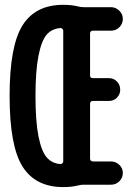

<svg xmlns="http://www.w3.org/2000/svg" viewBox="-20 -760 540 790"><path d="M227.5 -644.5Q192.4 -641.6 171.4 -616.7Q150.4 -591.8 138.2 -529.8Q126 -467.8 126 -364.7Q126 -261.7 138.2 -199.7Q150.4 -137.7 171.9 -112.8Q193.4 -87.9 227.5 -85Q231.4 -84 235.8 -87.4Q240.2 -90.8 240.2 -95.7V-633.8Q240.2 -638.7 235.8 -642.1Q231.4 -645.5 227.5 -644.5ZM240.2 9.8Q126 9.8 72.8 -74.7Q19.5 -159.2 19.5 -365.2Q19.5 -571.3 72.8 -655.8Q126 -740.2 240.2 -740.2Q275.4 -740.2 301.8 -733.4Q311.5 -730.5 324.2 -730.5H436.5Q456.1 -730.5 470.7 -716.3Q485.4 -702.1 485.4 -682.1Q485.4 -662.1 471.2 -647.9Q457 -633.8 436.5 -633.8H362.3Q351.6 -633.8 350.6 -623V-449.2Q350.6 -438.5 362.3 -438.5H428.7Q447.3 -438.5 460.9 -424.8Q474.6 -411.1 474.6 -390.6Q474.6 -372.1 461.4 -358.4Q448.2 -344.7 428.7 -344.7H362.3Q351.6 -344.7 350.6 -334V-107.4Q350.6 -96.7 362.3 -95.7H436.5Q456.1 -95.7 470.7 -82Q485.4 -68.4 485.4 -48.3Q485.4 -28.3 471.2 -14.2Q457 0 436.5 0H324.2Q312.5 0 301.8 2.9Q275.4 9.8 240.2 9.8Z"/></svg>

Font: Rounded-X Mgen+ 2m medium
Style: Regular
Weight: 500
Designer: [Source Han Sans]
Ryoko NISHIZUKA  (kana & ideographs); Paul D. Hunt (Latin, Greek & Cyrillic); Wenlong ZHANG  (bopomofo
Version: Version 1.059.20150602